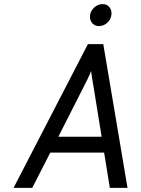

<svg xmlns="http://www.w3.org/2000/svg" viewBox="-20 -915 688 935"><path d="M46 0 408 -700H483L601 0H515L487 -172H225L137 0ZM264 -249H475L433 -508Q431.5 -516 429.5 -528Q427.5 -540 426 -551.5Q424.5 -563 424 -569Q421.5 -563 416.5 -551.8Q411.5 -540.5 406 -528.8Q400.5 -517 396 -509ZM461 -788Q442.5 -788 430.2 -801.2Q418 -814.5 418 -833Q418 -858.5 437 -876.8Q456 -895 480 -895Q499.5 -895 511.2 -882Q523 -869 523 -850Q523 -824.5 504.5 -806.2Q486 -788 461 -788Z"/></svg>

Font: Overpass
Style: Italic
Weight: 400
Italic angle: -10°
Designer: Delve Withrington, Dave Bailey, Thomas Jockin
Foundry: Delve Fonts LLC
Version: Version 4.000